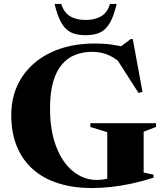

<svg xmlns="http://www.w3.org/2000/svg" viewBox="-20 -938 831 971"><path d="M706.5 -65.5 756.5 -54.5V-39.5Q699 -21 645.5 -9.5Q592 2 541.8 7.5Q491.5 13 444 13Q351 13 275.8 -10.8Q200.5 -34.5 147.2 -81.2Q94 -128 65.5 -197Q37 -266 37 -356.5Q37 -464 89.5 -545.5Q142 -627 237 -672.5Q332 -718 459.5 -718Q506 -718 543.2 -712.8Q580.5 -707.5 622.5 -697L568.5 -686L641 -740.5H651.5L700.5 -473.5L680.5 -468L555.5 -663L616.5 -595Q574 -638.5 533.8 -657.2Q493.5 -676 447 -676Q399.5 -676 360.2 -660.5Q321 -645 292.5 -611.2Q264 -577.5 248.5 -522.8Q233 -468 233 -389.5Q233 -276 264.8 -195Q296.5 -114 350.2 -71Q404 -28 468.5 -28Q488.5 -28 507.2 -31Q526 -34 542.8 -40.2Q559.5 -46.5 573.5 -55.5L522.5 -8V-269.5L437 -296V-315H769V-296L706.5 -272ZM413 -837Q460.5 -837 492.2 -856.2Q524 -875.5 536 -918H570Q555.5 -857.5 536 -823Q516.5 -788.5 487.2 -774.2Q458 -760 413 -760Q368 -760 338.8 -774.2Q309.5 -788.5 290 -823Q270.5 -857.5 256 -918H290Q302.5 -875.5 334 -856.2Q365.5 -837 413 -837Z"/></svg>

Font: Newsreader 60pt
Style: Bold
Weight: 700
Designer: Hugues Gentile
Foundry: Production Type
Version: Version 1.003